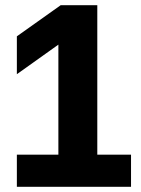

<svg xmlns="http://www.w3.org/2000/svg" viewBox="-20 -720 544 740"><path d="M45 0V-124H205V-548L45 -434V-580L214 -700H355V-124H485V0Z"/></svg>

Font: Golos Text SemiBold
Style: Regular
Weight: 600
Designer: A.Korolkova, Vitaly Kuzmin
Foundry: ParaType Ltd
Version: Version 2.004